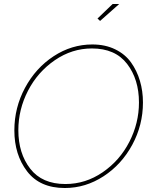

<svg xmlns="http://www.w3.org/2000/svg" viewBox="-20 -938 766 963"><path d="M482 -833 469 -845 545 -918H578ZM52 -284Q52 -398 105.5 -497.5Q159 -597 249 -656Q339 -715 443 -715Q508 -715 558 -690.5Q608 -666 637.5 -624.5Q667 -583 682 -532Q697 -481 697 -424Q697 -311 643.5 -212Q590 -113 499.5 -54Q409 5 305 5Q180 5 116 -78.5Q52 -162 52 -284ZM677 -424Q677 -540 617.5 -617.5Q558 -695 441 -695Q341 -695 255 -636Q169 -577 120.5 -483Q72 -389 72 -285Q72 -169 131.5 -92Q191 -15 308 -15Q409 -15 495 -74Q581 -133 629 -227Q677 -321 677 -424Z"/></svg>

Font: Raleway-v4020 Thin
Style: Italic
Weight: 250
Italic angle: -12°
Designer: Matt McInerney, Pablo Impallari, Rodrigo Fuenzalida
Foundry: Matt McInerney, Pablo Impallari, Rodrigo Fuenzalida
Version: Version 4.020;PS 004.020;hotconv 1.0.88;makeotf.lib2.5.64775